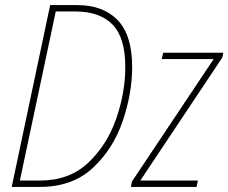

<svg xmlns="http://www.w3.org/2000/svg" viewBox="-20 -734 897 754"><path d="M136 0Q265 0 345 -75Q425 -150 462 -259Q499 -368 499 -471Q499 -596 442 -655Q385 -714 283 -714H177L26 0ZM199 -689H276Q371 -689 421.5 -638Q472 -587 472 -471Q472 -370 436 -267Q400 -164 326 -94.5Q252 -25 137 -25H58ZM752 0 757 -25H531L853 -508L857 -527H621L615 -502H819L498 -21L494 0Z"/></svg>

Font: Noto Sans Display SemiCondensed Thin
Style: Italic
Weight: 250
Width: 4
Designer: Monotype Design team
Foundry: Monotype Imaging Inc.
Version: 1.000